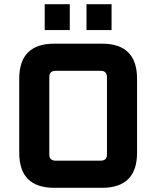

<svg xmlns="http://www.w3.org/2000/svg" viewBox="-20 -899 748 919"><path d="M72 -168V-522Q72 -690 240 -690H468Q636 -690 636 -522V-168Q636 0 468 0H240Q72 0 72 -168ZM216 -160Q216 -130 246 -130H462Q492 -130 492 -160V-530Q492 -560 462 -560H246Q216 -560 216 -530ZM194 -755V-879H314V-755ZM394 -755V-879H514V-755Z"/></svg>

Font: Oxanium ExtraLight
Style: Bold
Weight: 700
Version: Version 2.000